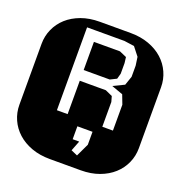

<svg xmlns="http://www.w3.org/2000/svg" viewBox="-124 -774 827 879"><g transform="rotate(20 289.0 -334.5)"><path d="M325.2 -58.1 355 -121.1V-184.1H281.2V-121.1H313L293.9 -71.8ZM364.3 -668.9Q413.6 -668.9 453.6 -654.3Q493.7 -639.6 521.7 -614.3Q549.8 -588.9 564.9 -554.9Q580.1 -521 580.1 -482.9V-186Q580.1 -147.9 564.9 -114Q549.8 -80.1 521.7 -54.7Q493.7 -29.3 453.6 -14.6Q413.6 0 364.3 0H213.9Q164.6 0 124.5 -14.6Q84.5 -29.3 56.4 -54.7Q28.3 -80.1 13.2 -114Q-2 -147.9 -2 -186V-482.9Q-2 -521 13.2 -554.9Q28.3 -588.9 56.4 -614.3Q84.5 -639.6 124.5 -654.3Q164.6 -668.9 213.9 -668.9ZM389.2 -341.8V-221.2H440.9V-347.2L423.8 -392.1L368.2 -412.1L421.9 -438L437 -481.9V-536.1L431.2 -577.1L398.9 -618.2L350.1 -625H168V-221.2H220.2V-383.8H347.2L381.8 -368.2ZM347.2 -573.2 381.8 -558.1 385.3 -529.8V-478L377.9 -451.2L347.2 -436H220.2V-573.2Z"/></g></svg>

Font: Monofett
Style: Regular
Weight: 400
Designer: vernon adams
Foundry: vernon adams
Version: Version 1.000